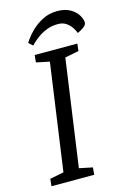

<svg xmlns="http://www.w3.org/2000/svg" viewBox="-125 -889 635 949"><g transform="rotate(-15 192.5 -414.5)"><path d="M20 -37 91 -51 168 -597 100 -611 104 -648H322L318 -611L247 -597L170 -51L238 -37L235 0H16ZM88 -714Q88 -714 100 -731.5Q112 -749 135 -771.5Q158 -794 191.5 -811.5Q225 -829 267 -829Q306 -829 332.5 -814Q359 -799 372 -777.5Q385 -756 385 -739Q385 -727 369.5 -716Q354 -705 338 -698Q338 -698 333.5 -708.5Q329 -719 319.5 -732Q310 -745 294 -755.5Q278 -766 254 -766Q222 -766 195.5 -755.5Q169 -745 149.5 -730.5Q130 -716 119.5 -705.5Q109 -695 109 -695Z"/></g></svg>

Font: Faustina VF Beta
Style: Italic
Weight: 400
Italic angle: -8°
Designer: Alfonso Garcia
Foundry: Omnibus-Type
Version: Version 1.006